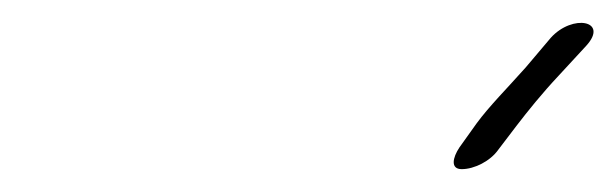

<svg xmlns="http://www.w3.org/2000/svg" viewBox="-20 -612 539 168"><path d="M382 -483C376 -474 374 -464 384 -464C395 -464 409 -471 416 -481L432 -502C442 -515 454 -530 469 -546L493 -572C513 -594 481 -600 462 -579L440 -553C424 -535 408 -519 397 -504Z"/></svg>

Font: Stray Cat
Style: UltObl
Weight: 400
Version: Version 1.0